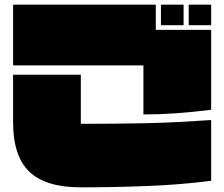

<svg xmlns="http://www.w3.org/2000/svg" viewBox="-20 -757 960 822"><path d="M884 -649H788V-737H884ZM766 -649H669V-737H766ZM884 -287Q803 -277 733 -272Q663 -267 594 -267V-477H36V-737H647V-629H884ZM884 17Q753 34 608.5 39.5Q464 45 326 45Q175 45 105.5 -22Q36 -89 36 -234V-437H326V-227Q399 -227 468 -227.5Q537 -228 604.5 -229.5Q672 -231 741 -234.5Q810 -238 884 -243Z"/></svg>

Font: ChangwonDangamAsac Bold
Style: Regular
Weight: 700
Designer: Choi Chi-young, Lee Youngbeen, Kim Jungjin, Yoon Jihee, Han Dohee
Foundry: YoonDesign Inc.
Version: Version 1.010;Build 20210623